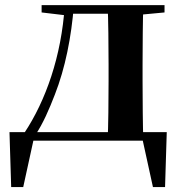

<svg xmlns="http://www.w3.org/2000/svg" viewBox="-20 -556 716 759"><path d="M563.1 0 540.5 -17.9 584.6 183.5H632.5L639.2 -33.6H17.5L24.2 183.5H71.8L115.5 -16.4L95.3 0ZM405.4 0H546.6C544.6 -50.2 543.6 -165.3 543.6 -234.8V-301.2C543.6 -370.2 544.6 -485.5 546.6 -535.7H405.4C408.2 -485.5 409.2 -370.2 409.2 -301.2V-234.8C409.2 -165.3 408.2 -50.2 405.4 0ZM144.5 -506.8 239.4 -495.5H246.5V-535.7H144.5ZM480 -495.5H510L630.4 -506.8V-535.7H480ZM76.9 -31.5 119.3 -8.9V-21.6C150.3 -67.8 174.3 -123.7 196.9 -182.2C237.9 -286.8 262.1 -408.7 272.1 -535.7H236.1C222.9 -332.6 160.3 -157.4 76.9 -31.5ZM246.5 -501.8H481.3V-535.7H246.5Z"/></svg>

Font: Source Han Serif TW VF
Style: Regular
Weight: 250
Designer: Ryoko NISHIZUKA 西塚涼子 (kana & ideographs); Frank Grießhammer (Latin, Greek & Cyrillic); Wenlong ZHANG 张文龙 (bopomofo); San
Foundry: Adobe
Version: Version 2.002;hotconv 1.1.0;makeotfexe 2.6.0